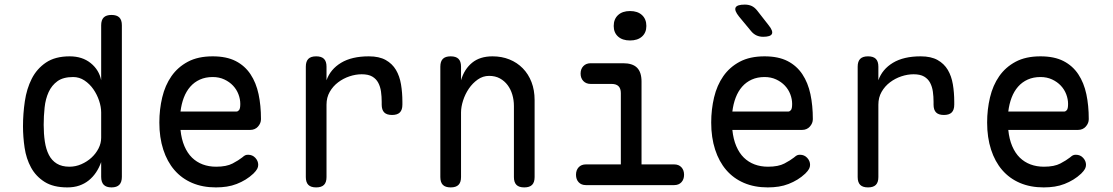

<svg xmlns="http://www.w3.org/2000/svg" viewBox="-20 -805 4840 835"><path d="M465 10Q442 10 431 -1.5Q420 -13 420 -36V-100Q411 -75 397.5 -55Q384 -35 366 -20.5Q348 -6 325 2Q302 10 273 10Q212 10 174 -14Q136 -38 115 -76.5Q94 -115 87 -162.5Q80 -210 80 -256Q80 -310 88 -364.5Q96 -419 118 -462.5Q140 -506 180 -533Q220 -560 283 -560Q338 -560 374.5 -530.5Q411 -501 420 -456V-695Q420 -718 431 -729Q442 -740 465 -740Q488 -740 499 -729Q510 -718 510 -695V-36Q510 -13 499 -1.5Q488 10 465 10ZM282 -80Q309 -80 334 -91Q359 -102 378 -119.5Q397 -137 408.5 -159.5Q420 -182 420 -206V-316Q420 -340 411 -367Q402 -394 386 -417Q370 -440 347.5 -455Q325 -470 298 -470Q255 -470 230 -452Q205 -434 191.5 -404.5Q178 -375 174 -337.5Q170 -300 170 -262Q170 -223 175 -189.5Q180 -156 192.5 -131.5Q205 -107 227 -93.5Q249 -80 282 -80Z M1059 -132Q1078 -132 1090.5 -118.5Q1103 -105 1103 -88Q1103 -79 1098.5 -70.5Q1094 -62 1082 -50Q1066 -35 1048 -24Q1030 -13 1009.5 -5Q989 3 966.5 6.5Q944 10 919 10Q861 10 815.5 -9.5Q770 -29 738.5 -65.5Q707 -102 690 -154.5Q673 -207 673 -272Q673 -329 685.5 -381.5Q698 -434 725.5 -473.5Q753 -513 797 -536.5Q841 -560 905 -560Q965 -560 1005 -539.5Q1045 -519 1069.5 -482Q1094 -445 1104.5 -395.5Q1115 -346 1115 -287Q1115 -269 1102 -254.5Q1089 -240 1068 -240H765Q769 -200 782 -169.5Q795 -139 815 -119.5Q835 -100 861.5 -90Q888 -80 920 -80Q965 -80 991.5 -94Q1018 -108 1033 -120Q1041 -127 1046 -129.5Q1051 -132 1059 -132ZM765 -320H1009Q1014 -320 1019.5 -326Q1025 -332 1025 -353Q1025 -374 1017 -395Q1009 -416 993.5 -432.5Q978 -449 955.5 -459.5Q933 -470 905 -470Q874 -470 849.5 -459Q825 -448 807.5 -428Q790 -408 779.5 -380.5Q769 -353 765 -320Z M1355 10Q1332 10 1321 -1Q1310 -12 1310 -35V-515Q1310 -538 1321 -549Q1332 -560 1355 -560Q1378 -560 1389 -549Q1400 -538 1400 -515V-456Q1417 -504 1463.5 -532Q1510 -560 1584 -560Q1629 -560 1657.5 -544Q1686 -528 1702 -501Q1718 -474 1724 -438Q1730 -402 1730 -362V-350Q1730 -327 1719 -316Q1708 -305 1685 -305Q1662 -305 1651 -316Q1640 -327 1640 -350V-362Q1640 -385 1637 -406.5Q1634 -428 1625 -445Q1616 -462 1599 -472Q1582 -482 1553 -482Q1527 -482 1500 -473Q1473 -464 1450.5 -447Q1428 -430 1414 -405.5Q1400 -381 1400 -350V-35Q1400 -12 1389 -1Q1378 10 1355 10Z M1985 -316V-35Q1985 -12 1974 -1Q1963 10 1940 10Q1917 10 1906 -1Q1895 -12 1895 -35V-515Q1895 -538 1906 -549Q1917 -560 1940 -560Q1963 -560 1974 -549Q1985 -538 1985 -515V-456Q1999 -504 2033 -532Q2067 -560 2122 -560Q2162 -560 2195.5 -546.5Q2229 -533 2253.5 -508Q2278 -483 2291.5 -448Q2305 -413 2305 -370V-35Q2305 -12 2294 -1Q2283 10 2260 10Q2237 10 2226 -1Q2215 -12 2215 -35V-344Q2215 -370 2208 -393.5Q2201 -417 2187.5 -435Q2174 -453 2154 -464Q2134 -475 2107 -475Q2080 -475 2057.5 -459Q2035 -443 2019 -419.5Q2003 -396 1994 -368Q1985 -340 1985 -316Z M2912 -90Q2932 -90 2943.5 -77.5Q2955 -65 2955 -45Q2955 -25 2943.5 -12.5Q2932 0 2912 0H2528Q2508 0 2496.5 -12.5Q2485 -25 2485 -45Q2485 -65 2496.5 -77.5Q2508 -90 2528 -90H2680V-400Q2680 -420 2670 -430Q2660 -440 2640 -440H2549Q2529 -440 2517 -452.5Q2505 -465 2505 -485Q2505 -505 2517 -517.5Q2529 -530 2549 -530H2690Q2731 -530 2750.5 -510.5Q2770 -491 2770 -450V-90ZM2720 -629Q2687 -629 2668 -646Q2649 -663 2649 -692Q2649 -722 2668 -739.5Q2687 -757 2720 -757Q2753 -757 2772 -739.5Q2791 -722 2791 -692Q2791 -663 2772 -646Q2753 -629 2720 -629Z M3459 -132Q3478 -132 3490.5 -118.5Q3503 -105 3503 -88Q3503 -79 3498.5 -70.5Q3494 -62 3482 -50Q3466 -35 3448 -24Q3430 -13 3409.5 -5Q3389 3 3366.5 6.5Q3344 10 3319 10Q3261 10 3215.5 -9.5Q3170 -29 3138.5 -65.5Q3107 -102 3090 -154.5Q3073 -207 3073 -272Q3073 -329 3085.5 -381.5Q3098 -434 3125.5 -473.5Q3153 -513 3197 -536.5Q3241 -560 3305 -560Q3365 -560 3405 -539.5Q3445 -519 3469.5 -482Q3494 -445 3504.5 -395.5Q3515 -346 3515 -287Q3515 -269 3502 -254.5Q3489 -240 3468 -240H3165Q3169 -200 3182 -169.5Q3195 -139 3215 -119.5Q3235 -100 3261.5 -90Q3288 -80 3320 -80Q3365 -80 3391.5 -94Q3418 -108 3433 -120Q3441 -127 3446 -129.5Q3451 -132 3459 -132ZM3165 -320H3409Q3414 -320 3419.5 -326Q3425 -332 3425 -353Q3425 -374 3417 -395Q3409 -416 3393.5 -432.5Q3378 -449 3355.5 -459.5Q3333 -470 3305 -470Q3274 -470 3249.5 -459Q3225 -448 3207.5 -428Q3190 -408 3179.5 -380.5Q3169 -353 3165 -320ZM3247 -669 3194 -733Q3173 -759 3179 -772Q3185 -785 3219 -785Q3236 -785 3249 -779Q3262 -773 3273 -759L3323 -695Q3343 -670 3337 -657.5Q3331 -645 3299 -645Q3283 -645 3270 -651Q3257 -657 3247 -669Z M3755 10Q3732 10 3721 -1Q3710 -12 3710 -35V-515Q3710 -538 3721 -549Q3732 -560 3755 -560Q3778 -560 3789 -549Q3800 -538 3800 -515V-456Q3817 -504 3863.5 -532Q3910 -560 3984 -560Q4029 -560 4057.5 -544Q4086 -528 4102 -501Q4118 -474 4124 -438Q4130 -402 4130 -362V-350Q4130 -327 4119 -316Q4108 -305 4085 -305Q4062 -305 4051 -316Q4040 -327 4040 -350V-362Q4040 -385 4037 -406.5Q4034 -428 4025 -445Q4016 -462 3999 -472Q3982 -482 3953 -482Q3927 -482 3900 -473Q3873 -464 3850.5 -447Q3828 -430 3814 -405.5Q3800 -381 3800 -350V-35Q3800 -12 3789 -1Q3778 10 3755 10Z M4659 -132Q4678 -132 4690.5 -118.5Q4703 -105 4703 -88Q4703 -79 4698.5 -70.5Q4694 -62 4682 -50Q4666 -35 4648 -24Q4630 -13 4609.5 -5Q4589 3 4566.5 6.5Q4544 10 4519 10Q4461 10 4415.5 -9.5Q4370 -29 4338.5 -65.5Q4307 -102 4290 -154.5Q4273 -207 4273 -272Q4273 -329 4285.5 -381.5Q4298 -434 4325.5 -473.5Q4353 -513 4397 -536.5Q4441 -560 4505 -560Q4565 -560 4605 -539.5Q4645 -519 4669.5 -482Q4694 -445 4704.5 -395.5Q4715 -346 4715 -287Q4715 -269 4702 -254.5Q4689 -240 4668 -240H4365Q4369 -200 4382 -169.5Q4395 -139 4415 -119.5Q4435 -100 4461.5 -90Q4488 -80 4520 -80Q4565 -80 4591.5 -94Q4618 -108 4633 -120Q4641 -127 4646 -129.5Q4651 -132 4659 -132ZM4365 -320H4609Q4614 -320 4619.5 -326Q4625 -332 4625 -353Q4625 -374 4617 -395Q4609 -416 4593.5 -432.5Q4578 -449 4555.5 -459.5Q4533 -470 4505 -470Q4474 -470 4449.5 -459Q4425 -448 4407.5 -428Q4390 -408 4379.5 -380.5Q4369 -353 4365 -320Z"/></svg>

Font: Maple Mono Normal
Style: Regular
Weight: 400
Monospace: yes
Designer: subframe7536
Version: Version 7.000